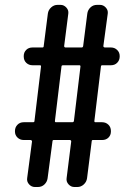

<svg xmlns="http://www.w3.org/2000/svg" viewBox="-20 -750 540 770"><path d="M226.6 -483.4 200.2 -264.6Q200.2 -259.8 204.1 -259.8H269.5Q275.4 -259.8 276.4 -264.6L302.7 -483.4Q302.7 -488.3 298.8 -488.3H233.4Q226.6 -488.3 226.6 -483.4ZM75.2 -188.5Q60.5 -188.5 50.3 -198.2Q40 -208 40 -222.7V-224.6Q40 -239.3 49.8 -249.5Q59.6 -259.8 75.2 -259.8H112.3Q118.2 -259.8 118.2 -264.6L144.5 -483.4Q144.5 -488.3 140.6 -488.3H110.4Q95.7 -488.3 85.4 -498Q75.2 -507.8 75.2 -523.4V-525.4Q75.2 -540 85 -549.8Q94.7 -559.6 110.4 -559.6H150.4Q155.3 -559.6 155.3 -565.4L171.9 -695.3Q173.8 -710 185.1 -720.2Q196.3 -730.5 210.9 -730.5H222.7Q236.3 -730.5 246.1 -719.7Q255.9 -709 253.9 -695.3L237.3 -565.4Q237.3 -560.5 242.2 -559.6H307.6Q312.5 -559.6 313.5 -565.4L330.1 -695.3Q332 -710 342.8 -720.2Q353.5 -730.5 369.1 -730.5H380.9Q394.5 -730.5 404.3 -719.7Q414.1 -709 412.1 -695.3L394.5 -565.4Q394.5 -560.5 400.4 -559.6H424.8Q439.5 -559.6 449.7 -549.8Q460 -540 460 -525.4V-523.4Q460 -508.8 450.2 -498.5Q440.4 -488.3 424.8 -488.3H390.6Q384.8 -488.3 384.8 -483.4L358.4 -264.6Q358.4 -259.8 362.3 -259.8H389.6Q404.3 -259.8 414.6 -250Q424.8 -240.2 424.8 -224.6V-222.7Q424.8 -208 415 -198.2Q405.3 -188.5 389.6 -188.5H352.5Q347.7 -188.5 347.7 -182.6L329.1 -35.2Q327.1 -20.5 315.9 -10.3Q304.7 0 290 0H278.3Q264.6 0 254.9 -10.7Q245.1 -21.5 247.1 -35.2L265.6 -182.6Q265.6 -187.5 260.7 -188.5H195.3Q190.4 -188.5 190.4 -182.6L170.9 -35.2Q168.9 -20.5 158.2 -10.3Q147.5 0 131.8 0H120.1Q106.4 0 96.7 -10.7Q86.9 -21.5 88.9 -35.2L108.4 -182.6Q108.4 -187.5 102.5 -188.5Z"/></svg>

Font: Rounded-L Mgen+ 2m regular
Style: Regular
Weight: 400
Designer: [Source Han Sans]
Ryoko NISHIZUKA  (kana & ideographs); Paul D. Hunt (Latin, Greek & Cyrillic); Wenlong ZHANG  (bopomofo
Version: Version 1.059.20150602